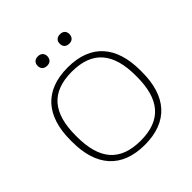

<svg xmlns="http://www.w3.org/2000/svg" viewBox="-179 -773 909 909"><g transform="rotate(-45 275.5 -318.5)"><path d="M42 -256V-244C42 -84 120 9 276 9C432 9 510 -84 510 -244V-256C510 -416 432 -509 276 -509C120 -509 42 -416 42 -256ZM75 -246V-254C75 -403 136 -481 276 -481C415 -481 477 -403 477 -254V-246C477 -97 415 -19 276 -19C136 -19 75 -97 75 -246ZM181 -614C181 -596 192 -583 214 -583C235 -583 245 -596 246 -614V-615C246 -634 233 -646 214 -646C192 -646 181 -633 181 -615ZM329 -614C329 -596 340 -583 362 -583C383 -583 393 -596 394 -614V-615C394 -634 382 -646 362 -646C340 -646 329 -633 329 -615Z"/></g></svg>

Font: LT Wave Text Thin
Style: Regular
Weight: 100
Designer: Daniel Lyons
Version: Version 2.5 (Glyphs App)